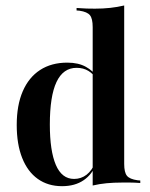

<svg xmlns="http://www.w3.org/2000/svg" viewBox="-20 -651 532 683"><path d="M200.8 11.3Q150.8 11.3 114.5 -14.5Q78.2 -40.3 58.9 -89.1Q39.5 -137.9 39.5 -206.5Q39.5 -276.6 60.9 -326.2Q82.3 -375.8 122.6 -402Q162.9 -428.2 219.4 -428.2Q258.9 -428.2 285.5 -413.3Q312.1 -398.4 321.8 -379.8L319.4 -373.4Q312.1 -387.9 294.4 -398.8Q276.6 -409.7 252.4 -409.7Q204.8 -409.7 181 -359.3Q157.3 -308.9 157.3 -208.1Q157.3 -114.5 178.6 -64.5Q200 -14.5 243.5 -14.5Q268.5 -14.5 287.9 -29.4Q307.3 -44.4 319.4 -74.2L321.8 -68.5Q308.9 -31.5 277.8 -10.1Q246.8 11.3 200.8 11.3ZM309.7 0V-208.1H421.8V-67.7Q421.8 -37.9 431.5 -25.8Q441.1 -13.7 469.4 -9.7L479 -8.9V0Q458.1 -1.6 443.5 -1.6Q429 -1.6 413.7 -1.6Q384.7 -1.6 359.3 0.8Q333.9 3.2 309.7 8.9ZM309.7 -208.1V-554.8Q309.7 -584.7 300 -596.8Q290.3 -608.9 262.9 -612.9L252.4 -613.7V-622.6Q273.4 -621 288.3 -620.6Q303.2 -620.2 317.7 -620.2Q346.8 -620.2 372.2 -623Q397.6 -625.8 421.8 -631.5V-622.6V-208.1Z"/></svg>

Font: Playfair 144pt SemiCondensed
Style: Bold
Weight: 700
Width: 4
Designer: Claus Eggers Sørensen
Foundry: Claus Eggers Sørensen
Version: Version 2.203